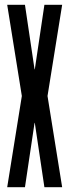

<svg xmlns="http://www.w3.org/2000/svg" viewBox="-20 -780 289 800"><path d="M165 0 125 -268H124L84 0H10L71 -380L10 -760H84L124 -491H125L165 -760H239L178 -380L239 0Z"/></svg>

Font: Commune Nuit Debout
Style: Regular
Weight: 400
Designer: Sébastien Marchal
Foundry: Sébastien Marchal
Version: Version 1.003;PS 1.3;hotconv 1.0.88;makeotf.lib2.5.647800